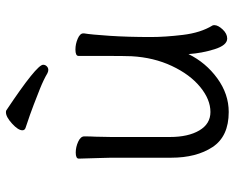

<svg xmlns="http://www.w3.org/2000/svg" viewBox="-90 -662 771 630"><g transform="rotate(-90 295.0 -347.5)"><path d="M380 -574Q375 -574 369 -577Q349 -589 318 -601.5Q287 -614 265.5 -622Q244 -630 233 -634L189 -649Q182 -652 182 -659Q182 -673 204 -693Q226 -713 241 -713Q245 -713 247 -712Q397 -612 397 -591Q397 -584 392 -579Q387 -574 380 -574ZM488 -237Q488 -191 495 -132.5Q502 -74 526 -35Q527 -33 527 -29Q527 -17 513 -2Q499 13 483 13Q461 13 448 -28.5Q435 -70 432 -114Q404 -57 352.5 -19.5Q301 18 242 18Q162 18 127 -35Q92 -88 92 -171V-368L91 -406L89 -474Q89 -484 109 -484Q127 -484 144.5 -476Q162 -468 162 -456Q162 -435 161 -419L160 -368V-175Q160 -115 181.5 -78.5Q203 -42 242 -42Q283 -42 324 -75.5Q365 -109 393 -168.5Q421 -228 425 -301Q426 -322 426 -395V-475Q426 -485 447 -485Q465 -485 482.5 -477.5Q500 -470 500 -459V-457Q496 -433 492 -373Q488 -313 488 -237Z"/></g></svg>

Font: Fusion Kai T
Style: Regular
Weight: 400
Designer: Fontworks Inc.
Version: Version 24.134;May 13, 2024